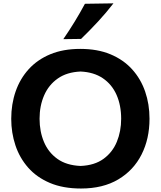

<svg xmlns="http://www.w3.org/2000/svg" viewBox="-20 -1084 935 1118"><path d="M451.7 13.7Q347.2 13.7 270.5 -18.8Q193.8 -51.3 144 -107.9Q94.2 -164.6 69.8 -237.8Q45.4 -311 45.4 -392.1Q45.4 -477.5 71 -551.5Q96.7 -625.5 147.2 -681.2Q197.8 -736.8 272.9 -768.1Q348.1 -799.3 447.3 -799.3Q547.9 -799.3 623.3 -767.8Q698.7 -736.3 749.3 -680.4Q799.8 -624.5 825.2 -550.8Q850.6 -477.1 850.6 -392.6Q850.6 -275.9 804.2 -184.1Q757.8 -92.3 668.7 -39.3Q579.6 13.7 451.7 13.7ZM449.2 -117.7Q530.8 -121.1 583 -159.2Q635.3 -197.3 660.4 -258.5Q685.5 -319.8 685.5 -392.6Q685.5 -470.7 658.7 -531.5Q631.8 -592.3 579.1 -628.2Q526.4 -664.1 449.2 -667.5Q369.1 -664.1 316.2 -626.7Q263.2 -589.4 236.8 -528.3Q210.4 -467.3 210.4 -392.6Q210.4 -318.4 236.1 -257.3Q261.7 -196.3 314.5 -158.7Q367.2 -121.1 449.2 -117.7ZM348.6 -856Q418.5 -957.5 474.6 -1062L640.6 -1064.5Q599.6 -1011.2 551.8 -959.5Q503.9 -907.7 452.1 -857.4Z"/></svg>

Font: Pinar-FD SemiBold
Style: Regular
Weight: 600
Designer: Amin Abedi
Version: Version 2.000